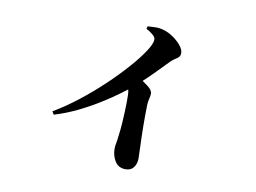

<svg xmlns="http://www.w3.org/2000/svg" viewBox="-72 -696 1144 859"><g transform="rotate(10 500.0 -266.5)"><path d="M529.9 -577.1 532.9 -589Q549.3 -590.1 568.2 -590.6Q587.1 -591.1 606.4 -585.3Q629.2 -578.9 651.2 -563.5Q673.2 -548.1 687.5 -530.3Q701.7 -512.4 701.7 -497.3Q701.7 -485.2 696 -479Q690.3 -472.8 681.1 -467.5Q671.9 -462.1 660.9 -451.8Q636.2 -426.6 598.3 -387.8Q560.4 -349.1 514.2 -310.3Q497.7 -296.3 465.7 -272.5Q433.7 -248.8 390.3 -221.6Q347 -194.4 295.4 -168.9Q243.8 -143.5 187.9 -126.6L179.5 -140.5Q234.1 -172.4 289.8 -216.1Q345.6 -259.7 396.6 -307.9Q447.5 -356.2 487.2 -401.3Q526.8 -446.3 550 -481.9Q573.1 -517.4 573.1 -535.4Q573.1 -546.7 558.5 -558.4Q543.9 -570.1 529.9 -577.1ZM479 -332.1 521.5 -367.4Q552.1 -345.6 576 -328.5Q599.9 -311.4 599.9 -294.8Q599.9 -284.2 596.6 -272.5Q593.2 -260.9 592.2 -243.2Q590.9 -193.8 591.5 -144.8Q592.1 -95.8 593.8 -57.4Q595.6 -19 595.6 -0.4Q595.6 24.3 583.3 41.1Q571 58 546.8 58Q513.8 58 498.1 32.6Q482.4 7.2 482.4 -24.6Q482.4 -35.4 485.3 -49.5Q488.2 -63.7 489.9 -82Q494.1 -113.1 496 -141.5Q497.8 -169.8 498.8 -194.1Q499.8 -218.5 500 -237.6Q500.1 -256.7 499.8 -269.7Q499.6 -288.8 494.1 -302.7Q488.6 -316.6 479 -332.1Z"/></g></svg>

Font: Noto Serif KR
Style: Regular
Weight: 200
Designer: Ryoko NISHIZUKA 西塚涼子 (kana & ideographs); Frank Grießhammer (Latin, Greek & Cyrillic); Wenlong ZHANG 张文龙 (bopomofo); San
Foundry: Adobe
Version: Version 2.001;hotconv 1.1.0;makeotfexe 2.6.0